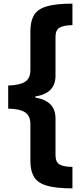

<svg xmlns="http://www.w3.org/2000/svg" viewBox="-20 -819 460 1055"><path d="M378 216Q285 216 235 200.5Q185 185 166 151.5Q147 118 147 66V-137Q147 -183 117.5 -202Q88 -221 25 -222V-349Q88 -351 117.5 -369.5Q147 -388 147 -434V-648Q147 -701 166 -734.5Q185 -768 235 -783.5Q285 -799 378 -799V-681Q331 -680 308 -667.5Q285 -655 285 -616V-404Q285 -353 256.5 -325Q228 -297 174 -289V-283Q228 -274 256.5 -246Q285 -218 285 -167V33Q285 72 308 85Q331 98 378 98Z"/></svg>

Font: Noto Sans Sinhala UI ExtraBold
Style: Regular
Weight: 800
Designer: Jelle Bosma - Monotype Design Team
Foundry: Monotype Imaging Inc.
Version: Version 2.006; ttfautohint (v1.8.4.7-5d5b)